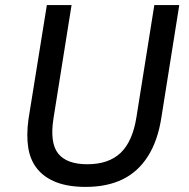

<svg xmlns="http://www.w3.org/2000/svg" viewBox="-20 -725 742 754"><path d="M317 9Q249 9 202 -9Q155 -27 127 -61Q99 -95 91 -144.5Q83 -194 92 -258L164 -705H261L190 -260Q175 -164 208.5 -122Q242 -80 323 -80Q407 -80 454 -125Q501 -170 516 -266L586 -705H684L614 -265Q600 -173 561 -111.5Q522 -50 461 -20.5Q400 9 317 9Z"/></svg>

Font: Nunito Sans 7pt SemiCondensed Medium
Style: Italic
Weight: 500
Width: 4
Italic angle: -9°
Designer: Vernon Adams
Foundry: Vernon Adams
Version: Version 3.101;gftools[0.9.27]